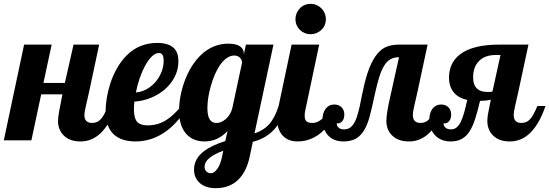

<svg xmlns="http://www.w3.org/2000/svg" viewBox="-58 -733 2870 1003"><path d="M273.9 -26.4Q259.8 -40.5 252.4 -59.8Q245.1 -79.1 245.1 -100.1Q245.1 -118.7 250.7 -150.4Q256.3 -182.1 268.1 -240.2H157.2L106 0H-38.1L67.9 -500H211.9L168.9 -299.8H280.8L326.2 -500H460L407.2 -252L389.6 -174.8Q382.8 -144.5 382.8 -132.8Q382.8 -90.8 422.9 -90.8Q438 -90.8 449.2 -95.9Q460.4 -101.1 470.2 -112.3Q479 -122.6 487.1 -137.7Q495.1 -152.8 506.8 -179.2H548.8Q485.8 5.9 362.8 5.9Q305.2 5.9 273.9 -26.4Z M536.1 -31.2Q493.7 -70.8 493.7 -152.8Q493.7 -183.6 499.8 -221.2Q505.9 -258.8 518.1 -296.4Q531.7 -338.4 553 -376Q574.2 -413.6 602.5 -442.4Q668 -508.8 763.7 -508.8Q824.7 -508.8 852.5 -479.5Q874 -456.5 874 -413.1Q874 -370.6 855.5 -333.3Q836.9 -295.9 804.2 -267.1Q771.5 -238.8 730 -221.9Q688.5 -205.1 644 -202.1Q641.6 -176.8 641.6 -162.1Q641.6 -113.3 660.2 -94.7Q676.3 -78.1 713.9 -78.1Q768.1 -78.1 813 -107.4Q832 -119.6 849.6 -136.5Q867.2 -153.3 890.6 -179.2H924.8Q877.4 -99.1 815.9 -51.8Q740.2 5.9 649.9 5.9Q576.2 5.9 536.1 -31.2ZM752.9 -303.2Q773.4 -326.7 785.2 -355.7Q796.9 -384.8 796.9 -415Q796.9 -435.1 791.3 -445.6Q785.6 -456.1 772 -456.1Q753.9 -456.1 735.6 -438.5Q717.3 -420.9 700.2 -390.1Q684.6 -361.3 671.9 -324.7Q659.2 -288.1 651.9 -250Q679.7 -252 706.1 -266.1Q732.4 -280.3 752.9 -303.2Z M988.8 225.6Q973.1 213.4 964.4 195.1Q955.6 176.8 955.6 152.8Q955.6 96.2 1008.8 55.7Q1048.8 25.9 1118.7 3.9L1130.9 -48.8Q1079.6 5.9 1010.7 5.9Q953.6 5.9 918.5 -29.8Q877.4 -71.8 877.4 -154.8Q877.4 -189.9 884.5 -229Q891.6 -268.1 905.3 -306.2Q936.5 -392.1 990.7 -444.8Q1053.2 -504.9 1134.8 -504.9Q1175.3 -504.9 1195.6 -491Q1215.8 -477.1 1215.8 -454.1V-448.2L1226.6 -500H1370.6L1271.5 -36.1Q1318.8 -51.8 1347.2 -83Q1377.9 -116.7 1397.5 -179.2H1439.5Q1412.6 -90.3 1359.4 -42Q1320.3 -6.8 1262.7 7.8L1247.6 80.1Q1228.5 175.8 1171.4 218.8Q1129.9 250 1067.4 250Q1043.9 250 1023.7 243.9Q1003.4 237.8 988.8 225.6ZM1121.1 -110.8Q1147 -133.3 1155.8 -168.9L1206.5 -405.8Q1206.5 -410.6 1204.3 -417Q1202.1 -423.3 1198.2 -428.7Q1186.5 -442.9 1165.5 -442.9Q1145.5 -442.9 1126.7 -429.7Q1107.9 -416.5 1091.3 -393.1Q1062 -350.6 1043 -282.2Q1034.2 -252 1029.8 -222.4Q1025.4 -192.9 1025.4 -168.9Q1025.4 -119.1 1043.9 -101.6Q1050.3 -94.7 1058.1 -92.8Q1065.9 -90.8 1075.7 -90.8Q1097.2 -90.8 1121.1 -110.8ZM1076.7 149.9Q1093.3 128.4 1102.5 83L1108.4 54.2Q1063 71.3 1040.5 88.9Q1010.7 111.3 1010.7 139.2Q1010.7 152.3 1019 161.1Q1028.3 171.9 1044.4 171.9Q1060.1 171.9 1076.7 149.9Z M1508.3 -577.1Q1497.6 -587.4 1491.5 -602.1Q1485.4 -616.7 1485.4 -632.8Q1485.4 -648.9 1491.5 -663.6Q1497.6 -678.2 1508.3 -689.5Q1519 -700.7 1533.7 -706.8Q1548.3 -712.9 1564.5 -712.9Q1580.6 -712.9 1595.2 -706.8Q1609.9 -700.7 1621.1 -689.5Q1632.3 -678.2 1638.4 -663.6Q1644.5 -648.9 1644.5 -632.8Q1644.5 -616.7 1638.4 -602.1Q1632.3 -587.4 1621.1 -577.1Q1609.9 -566.4 1595.2 -560.3Q1580.6 -554.2 1564.5 -554.2Q1548.3 -554.2 1533.7 -560.3Q1519 -566.4 1508.3 -577.1ZM1420.9 -22.5Q1389.6 -53.7 1389.6 -113.8Q1389.6 -142.1 1397.5 -179.2L1465.3 -500H1609.4L1537.6 -160.2Q1533.7 -147.5 1533.7 -127.9Q1533.7 -107.4 1543.2 -99.1Q1552.7 -90.8 1574.2 -90.8Q1588.9 -90.8 1602.8 -97.4Q1616.7 -104 1628.4 -115.7Q1652.3 -139.6 1664.6 -179.2H1706.5Q1679.7 -103.5 1639.2 -58.6Q1605 -22 1562 -5.9Q1530.8 5.9 1496.6 5.9Q1448.7 5.9 1420.9 -22.5Z M1652.3 -29.8Q1639.6 -44.9 1633.1 -65.2Q1626.5 -85.4 1626.5 -106.9Q1626.5 -142.6 1643.1 -164.8Q1659.7 -187 1688.5 -187Q1711.9 -187 1726.3 -172.6Q1740.7 -158.2 1740.7 -134.8Q1740.7 -113.3 1730.7 -100.8Q1720.7 -88.4 1706.1 -88.4Q1702.6 -88.4 1700.7 -88.9Q1701.7 -75.2 1709 -67.9Q1718.8 -57.1 1739.7 -57.1Q1763.2 -57.1 1778.3 -72.3Q1793.5 -87.4 1804.2 -116.2Q1814.5 -145.5 1821.3 -178.7Q1826.2 -206.5 1833 -235.8L1836.4 -252Q1852.1 -328.6 1871.3 -377.4Q1890.6 -426.3 1915 -454.1Q1937 -480 1964.6 -490Q1992.2 -500 2028.3 -500H2175.8L2122.6 -252L2105 -174.8Q2098.6 -146.5 2098.6 -132.8Q2098.6 -90.8 2138.7 -90.8Q2153.3 -90.8 2164.6 -95.9Q2175.8 -101.1 2185.5 -112.3Q2194.3 -122.6 2202.9 -138.2Q2211.4 -153.8 2222.7 -179.2H2264.6Q2201.7 5.9 2078.6 5.9Q2021.5 5.9 1989.3 -26.4Q1975.1 -40.5 1967.8 -59.8Q1960.4 -79.1 1960.4 -100.1Q1960.4 -142.1 1982.4 -235.8L2026.4 -434.1Q2000 -434.1 1981.4 -423.3Q1962.9 -412.6 1948.7 -389.6Q1935.1 -367.7 1923.8 -332.5Q1912.6 -297.4 1900.4 -242.2L1898.4 -232.4Q1883.3 -161.6 1872.8 -123.5Q1862.3 -85.4 1847.7 -58.6Q1829.6 -25.9 1803 -10Q1776.4 5.9 1736.3 5.9Q1681.6 5.9 1652.3 -29.8Z M2212.9 -28.3Q2199.2 -43.5 2191.9 -64Q2184.6 -84.5 2184.6 -106.9Q2184.6 -142.6 2201.2 -164.8Q2217.8 -187 2246.6 -187Q2270 -187 2284.4 -172.6Q2298.8 -158.2 2298.8 -134.8Q2298.8 -113.3 2288.8 -100.8Q2278.8 -88.4 2264.2 -88.4Q2260.7 -88.4 2258.8 -88.9Q2259.8 -75.7 2267.6 -67.9Q2277.3 -57.1 2297.9 -57.1Q2314.9 -57.1 2327.6 -67.6Q2340.3 -78.1 2350.1 -98.6Q2358.9 -117.7 2366.7 -144.8Q2374.5 -171.9 2382.8 -210.9Q2338.9 -220.2 2314.5 -248Q2287.6 -278.8 2287.6 -327.1Q2287.6 -404.3 2344.7 -448.7Q2411.1 -500 2550.8 -500H2702.6L2649.4 -252L2631.8 -174.8Q2625.5 -146.5 2625.5 -132.8Q2625.5 -90.8 2665.5 -90.8Q2680.7 -90.8 2691.9 -95.9Q2703.1 -101.1 2712.9 -112.3Q2721.7 -122.6 2729.7 -137.7Q2737.8 -152.8 2749.5 -179.2H2791.5Q2728.5 5.9 2605.5 5.9Q2547.9 5.9 2516.6 -26.4Q2502.4 -40.5 2495.1 -59.8Q2487.8 -79.1 2487.8 -100.1Q2487.8 -114.3 2490.7 -134.3Q2493.7 -153.3 2505.9 -211.9Q2479 -206.1 2449.7 -206.1Q2436 -148.4 2424.1 -111.3Q2412.1 -74.2 2396.5 -49.3Q2379.4 -21.5 2355.2 -7.8Q2331.1 5.9 2296.9 5.9Q2243.7 5.9 2212.9 -28.3ZM2502 -252.9H2504.4Q2507.8 -252.9 2514.6 -254.9L2556.6 -445.8H2532.7Q2474.6 -445.8 2443.8 -413.6Q2428.7 -398.4 2421.1 -377Q2413.6 -355.5 2413.6 -330.1Q2413.6 -288.1 2434.6 -269.5Q2452.6 -252.9 2485.8 -252.9Z"/></svg>

Font: Pattaya
Style: Regular
Weight: 400
Designer: Pablo Impallari / Thai characters Designed by Thanarat Vachiruckul and Suppakit Chalermlarp
Foundry: Pablo Impallari
Version: Version 2.000